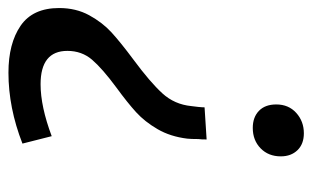

<svg xmlns="http://www.w3.org/2000/svg" viewBox="-166 -584 757 466"><g transform="rotate(-90 213.0 -351.5)"><path d="M107 -229Q107 -243 108 -249Q108 -267 109 -276Q114 -317 132 -348Q150 -379 173 -400Q196 -421 233 -448Q279 -482 300.5 -507Q322 -532 322 -567Q322 -632 241 -632Q187 -632 115 -605L97 -676Q184 -710 269 -710Q340 -710 383 -680.5Q426 -651 426 -587Q426 -546 408.5 -514Q391 -482 367 -460Q343 -438 300 -406Q246 -366 219 -336.5Q192 -307 188 -266Q187 -259 186 -249.5Q185 -240 185 -234ZM66 -49Q66 -79 85.5 -98Q105 -117 135 -117Q161 -117 176.5 -102Q192 -87 192 -60Q192 -30 171.5 -11.5Q151 7 122 7Q96 7 81 -8.5Q66 -24 66 -49Z"/></g></svg>

Font: Bitter Pro Medium
Style: Italic
Weight: 500
Italic angle: -9°
Designer: Sol Matas, and Bitter project Authors
Foundry: Sol Matas
Version: Version 1.010